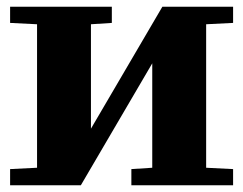

<svg xmlns="http://www.w3.org/2000/svg" viewBox="-20 -550 722 570"><path d="M90 -52V-478L10 -482V-530H312V-482L250 -478V-168L462 -530H672V-482L592 -478V-52L672 -48V0H370V-48L432 -52V-362L220 0H10V-48Z"/></svg>

Font: Minipax
Style: Bold
Weight: 700
Designer: Raphaël Ronot, Igor Stepanchenko (Cyrillic)
Foundry: steppetype
Version: Version 1.002